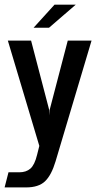

<svg xmlns="http://www.w3.org/2000/svg" viewBox="-36 -647 423 837"><path d="M-15.9 170 1 104.1H48.2Q77.9 104.1 96.4 88.1Q115 72 125.7 27.7L135.4 -10.9L-1.8 -470H99.5L178.5 -167.7L179.5 -142.5H179.4L180.4 -167.7L259.4 -470H363.1L206.2 56.5Q188.2 116.7 160.2 143.4Q132.3 170 77.6 170ZM110.4 -526.1 201.7 -626.7H294.2L177.7 -526.1Z"/></svg>

Font: Smooch Sans Thin
Style: Regular
Weight: 100
Designer: Robert E. Leuschke
Foundry: Robert E. Leuschke
Version: Version 1.010